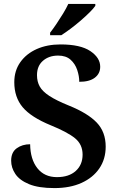

<svg xmlns="http://www.w3.org/2000/svg" viewBox="-20 -951 610 981"><path d="M258 10Q177 10 128.5 -10Q80 -30 58.5 -62Q37 -94 37 -130Q37 -173 65.5 -193.5Q94 -214 134 -214Q135 -137 171 -91.5Q207 -46 271 -46Q332 -46 367 -77.5Q402 -109 402 -161Q402 -213 363.5 -244.5Q325 -276 239 -311Q139 -352 96 -403Q53 -454 53 -531Q53 -590 84 -633.5Q115 -677 168 -700.5Q221 -724 289 -724Q391 -724 441.5 -690Q492 -656 492 -610Q492 -575 464.5 -554Q437 -533 385 -533Q385 -562 374.5 -593.5Q364 -625 340.5 -646Q317 -667 277 -667Q230 -667 199.5 -640.5Q169 -614 169 -567Q169 -534 183 -509Q197 -484 232 -461Q267 -438 331 -412Q428 -373 474 -325Q520 -277 520 -202Q520 -138 487.5 -90.5Q455 -43 396.5 -16.5Q338 10 258 10ZM236 -784Q251 -803 268.5 -829Q286 -855 302.5 -882Q319 -909 329 -931H467V-921Q458 -908 438 -888Q418 -868 392.5 -846Q367 -824 341 -804.5Q315 -785 293 -771H236Z"/></svg>

Font: Noto Serif Toto SemiBold
Style: Regular
Weight: 600
Designer: Monotype Design Team
Foundry: Monotype Imaging Inc.
Version: Version 2.001; ttfautohint (v1.8.4.7-5d5b)